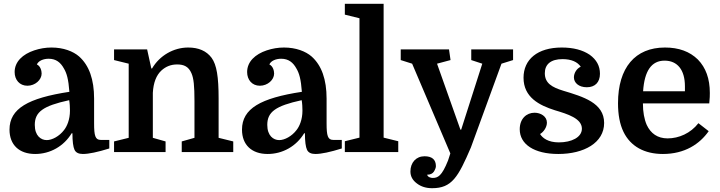

<svg xmlns="http://www.w3.org/2000/svg" viewBox="-20 -800 3789 1010"><path d="M30 -118C30 -38 81 10 165 10C244 10 316 -31 357 -99H361C361 -56 365 -27 372 -12C379 3 394 10 416 10C447 10 494 0 555 -19V-64H510C481 -64 475 -86 475 -151V-281C475 -382 449 -456 396 -503C365 -530 314 -550 251 -550C220 -550 190 -545 160 -535C100 -515 57 -476 57 -421C57 -380 83 -349 124 -349C165 -349 199 -380 199 -413C199 -428 193 -452 174 -461C182 -480 208 -491 236 -491C275 -491 299 -471 316 -440C331 -415 340 -384 345 -317C128 -284 30 -229 30 -118ZM226 -63C195 -63 163 -86 163 -143C163 -211 206 -243 344 -273C347 -256 348 -234 348 -218C348 -170 332 -135 317 -116C292 -83 254 -63 226 -63Z M580 -56V0H851V-56L784 -75V-312C787 -365 802 -404 829 -429C852 -450 879 -461 912 -461C947 -461 972 -450 987 -415C999 -388 1003 -348 1003 -268V-75L936 -56V0H1207V-56L1130 -75V-281C1130 -396 1120 -459 1093 -496C1066 -532 1025 -550 970 -550C893 -550 820 -508 780 -440H776L754 -540H580V-484L657 -465V-75Z M1253 -118C1253 -38 1304 10 1388 10C1467 10 1539 -31 1580 -99H1584C1584 -56 1588 -27 1595 -12C1602 3 1617 10 1639 10C1670 10 1717 0 1778 -19V-64H1733C1704 -64 1698 -86 1698 -151V-281C1698 -382 1672 -456 1619 -503C1588 -530 1537 -550 1474 -550C1443 -550 1413 -545 1383 -535C1323 -515 1280 -476 1280 -421C1280 -380 1306 -349 1347 -349C1388 -349 1422 -380 1422 -413C1422 -428 1416 -452 1397 -461C1405 -480 1431 -491 1459 -491C1498 -491 1522 -471 1539 -440C1554 -415 1563 -384 1568 -317C1351 -284 1253 -229 1253 -118ZM1449 -63C1418 -63 1386 -86 1386 -143C1386 -211 1429 -243 1567 -273C1570 -256 1571 -234 1571 -218C1571 -170 1555 -135 1540 -116C1515 -83 1477 -63 1449 -63Z M1794 -57V0H2075V-57L1998 -76V-780H1794V-723L1871 -704V-76Z M2679 -484V-540H2459V-484L2517 -465L2406 -118H2402L2279 -465L2350 -484L2342 -540H2088V-484L2148 -465L2349 7L2337 44C2304 127 2283 136 2256 136C2247 136 2230 132 2227 119C2244 119 2256 113 2263 102C2270 90 2273 81 2273 74C2273 39 2252 22 2213 22C2169 22 2139 55 2139 102C2139 127 2150 148 2173 165C2195 182 2222 190 2253 190C2357 190 2390 132 2457 -24L2618 -465Z M2920 -51C2863 -51 2834 -74 2821 -95C2840 -106 2857 -131 2857 -155C2857 -188 2824 -207 2792 -207C2749 -207 2714 -175 2714 -120C2714 -41 2790 10 2917 10C3052 10 3158 -49 3158 -153C3158 -259 3048 -291 2942 -323C2884 -341 2846 -362 2846 -415C2846 -462 2878 -489 2939 -489C2986 -489 3018 -474 3035 -449C3014 -440 2999 -416 2999 -393C2999 -365 3024 -341 3067 -341C3110 -341 3136 -367 3136 -412C3136 -453 3118 -486 3082 -512C3045 -537 2996 -550 2935 -550C2807 -550 2734 -487 2734 -391C2734 -288 2817 -246 2899 -220C2966 -200 3041 -177 3041 -123C3041 -78 2987 -51 2920 -51Z M3711 -256C3714 -287 3714 -296 3714 -311C3714 -386 3693 -444 3651 -487C3608 -529 3551 -550 3478 -550C3321 -550 3231 -444 3231 -257C3231 -198 3240 -147 3260 -106C3297 -30 3370 10 3467 10C3583 10 3661 -43 3708 -110L3654 -152C3613 -99 3551 -72 3492 -72C3439 -72 3403 -98 3382 -143C3369 -173 3362 -211 3362 -256ZM3476 -481C3543 -481 3583 -433 3583 -346V-320H3363C3370 -427 3407 -481 3476 -481Z"/></svg>

Font: Domine
Style: Bold
Weight: 700
Designer: Pablo Impallari, Rodrigo Fuenzalida, Brenda Gallo
Foundry: Pablo Impallari, Rodrigo Fuenzalida, Brenda Gallo
Version: Version 2.000